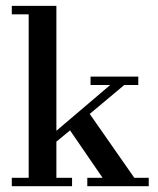

<svg xmlns="http://www.w3.org/2000/svg" viewBox="-20 -644 546 664"><path d="M20.8 -29.2H79.2V-594.4H20.8V-623.6H175V-191.7L361.1 -350H293.1V-379.2H458.3V-350H409.7L290.3 -250L444.4 -29.2H494.4V0H281.9V-29.2H334.7L222.2 -193.1L175 -154.2V-29.2H229.2V0H20.8Z"/></svg>

Font: Sree Krushnadevaraya
Style: Regular
Weight: 400
Designer: Purushoth Kumar Guthula
Foundry: Andhrapradesh Society for Knowledge Networks
Version: Version 1.0.5; ttfautohint (v1.2.42-39fb)